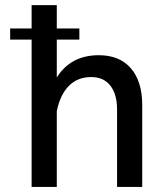

<svg xmlns="http://www.w3.org/2000/svg" viewBox="-20 -736 641 756"><path d="M292.5 -624V-580.1H20V-624ZM203.6 0H104.5V-715.8H203.6V-430.7Q258.3 -518.6 369.1 -518.6Q451.2 -518.6 495.6 -466.8Q540 -415 540 -322.8V0H440.9V-304.7Q440.9 -364.7 414.6 -398.7Q388.2 -432.6 338.9 -432.6Q285.6 -432.6 251.2 -397.9Q216.8 -363.3 203.6 -298.3Z"/></svg>

Font: Estedad-FD Medium
Style: Regular
Weight: 500
Designer: Amin Abedi
Version: Version 7.3